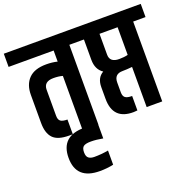

<svg xmlns="http://www.w3.org/2000/svg" viewBox="-194 -827 1296 1286"><g transform="rotate(-20 454.0 -183.5)"><path d="M42 -341Q42 -415 83 -457Q124 -499 208 -499Q251 -499 287 -490V-569H-34V-663H486V-569H399V0H287V-388Q259 -396 222 -396Q153 -396 153 -338V-152Q153 -125 167 -114Q181 -103 216 -103V2H190Q109 2 75.5 -33.5Q42 -69 42 -142Z M398 98Q350 89 312.5 89Q275 89 260 100Q245 111 245 141.5Q245 172 260 183Q275 194 300 194Q351 194 400 185V286Q355 296 303 296Q135 296 135 141.5Q135 -13 303 -13Q340 -13 398 -3Z M650 2Q503 4 503 -146V-229Q503 -296 551 -323Q503 -355 503 -424V-569H418V-663H942V-569H854V0H743V-286Q703 -282 674 -282Q614 -282 614 -222V-152Q614 -125 628 -114Q642 -103 674 -103H677V0Q661 2 650 2ZM614 -569V-420Q614 -365 681 -365Q717 -365 743 -372V-569Z"/></g></svg>

Font: Khand SemiBold
Style: Regular
Weight: 600
Designer: Devanagari: Sanchit Sawaria, Jyotish Sonowal; Latin: Satya Rajpurohit
Foundry: Indian Type Foundry
Version: Version 1.101;PS 1.0;hotconv 1.0.78;makeotf.lib2.5.61930; tt